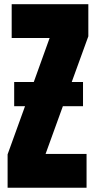

<svg xmlns="http://www.w3.org/2000/svg" viewBox="-20 -879 450 899"><path d="M15.6 0V-156.2L97.2 -381.8H46.4V-495.1H138.2L212.4 -701.2H34.7V-859.4H393.6V-709L315.9 -495.1H368.7V-381.8H274.4L193.4 -158.2H385.3V0Z"/></svg>

Font: Anton SC
Style: Regular
Weight: 400
Designer: Vernon Adams
Foundry: Vernon Adams
Version: Version 2.116; ttfautohint (v1.8.4.7-5d5b)